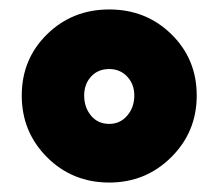

<svg xmlns="http://www.w3.org/2000/svg" viewBox="-20 -829 461 406"><path d="M211 -443Q133 -443 79.5 -496.5Q26 -550 26 -627Q26 -704 79.5 -756.5Q133 -809 211 -809Q289 -809 342.5 -756.5Q396 -704 396 -627Q396 -550 342 -496.5Q288 -443 211 -443ZM211 -567Q234 -567 249 -584.5Q264 -602 264 -627Q264 -651 249 -667Q234 -683 211 -683Q187 -683 172.5 -667Q158 -651 158 -627Q158 -602 172.5 -584.5Q187 -567 211 -567Z"/></svg>

Font: Overpass Heavy
Style: Regular
Weight: 900
Designer: Delve Withrington, Thomas Jockin
Foundry: Delve Fonts
Version: Version 3.000;DELV;Overpass